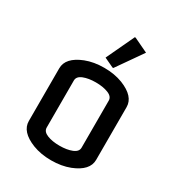

<svg xmlns="http://www.w3.org/2000/svg" viewBox="-184 -878 920 1001"><g transform="rotate(30 276.0 -378.0)"><path d="M170.9 -127Q170.9 -102.5 201.4 -90.3Q231.9 -78.1 275.9 -78.1Q319.8 -78.1 350.3 -90.3Q380.9 -102.5 380.9 -127V-410.2Q380.9 -434.6 350.3 -446.8Q319.8 -459 275.9 -459Q231.9 -459 201.4 -446.8Q170.9 -434.6 170.9 -410.2ZM73.2 -109.9V-427.2Q73.2 -491.7 164.6 -527.8Q213.9 -546.9 275.9 -546.9Q337.9 -546.9 387.2 -527.8Q478.5 -491.7 478.5 -427.2V-109.9Q478.5 -45.4 387.2 -9.3Q337.9 9.8 275.9 9.8Q213.9 9.8 164.6 -9.3Q73.2 -45.4 73.2 -109.9ZM333.5 -764.6H338.4L424.3 -723.6L316.4 -569.3H311.5L254.4 -596.2Z"/></g></svg>

Font: Nova Flat
Style: Book
Weight: 400
Version: Version 2.000